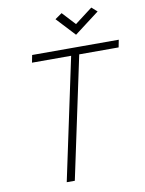

<svg xmlns="http://www.w3.org/2000/svg" viewBox="-107 -1096 886 1170"><g transform="rotate(-10 336.0 -511.0)"><path d="M209 0 379 -800H429L259 0ZM127 -754 136 -800H672L663 -754ZM421 -875 314 -990 357 -1020 432 -939 541 -1022 575 -992Z"/></g></svg>

Font: Victor Mono Thin
Style: Italic
Weight: 100
Italic angle: -12°
Monospace: yes
Designer: Rune Bjørnerås
Version: Version 1.561;gftools[0.9.30]